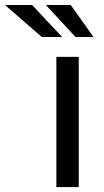

<svg xmlns="http://www.w3.org/2000/svg" viewBox="-153 -759 420 779"><path d="M166.5 0H75.7V-528.3H166.5ZM99.1 -608.9H16.6L-132.8 -738.8H-22.9ZM226.6 -608.9H153.3L33.2 -738.8H133.8Z"/></svg>

Font: Roboto
Style: Regular
Weight: 400
Designer: Google
Version: Version 2.001047; 2015